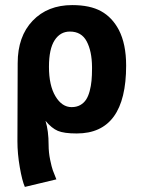

<svg xmlns="http://www.w3.org/2000/svg" viewBox="-20 -524 558 758"><path d="M343.3 -252.4Q343.3 -252.4 343.3 -259.8Q342.8 -321.8 322.3 -360.6Q301.8 -399.4 255.9 -399.4Q217.8 -399.4 195.6 -365Q173.3 -330.6 173.3 -260.3Q173.3 -186.5 199 -143.8Q224.6 -101.1 262.7 -101.1Q282.2 -101.1 296.6 -109.1Q311 -117.2 319.8 -130.6Q328.6 -144 334 -164.3Q339.4 -184.6 341.3 -205.3Q343.3 -226.1 343.3 -252.4ZM49.8 -274.4Q49.8 -380.4 108.9 -442.1Q168 -503.9 265.1 -503.9Q335.4 -503.9 379.2 -479.7Q422.9 -455.6 449.2 -405.8Q478 -350.1 478 -265.1Q478 2.9 283.2 2.9H282.2Q232.9 2.9 208.5 -7.3Q184.1 -17.6 159.7 -46.9Q171.9 -7.3 171.9 48.3Q171.9 77.6 178 106.9Q184.1 136.2 188.5 148.2Q192.9 160.2 202.6 184.1L78.1 213.9Q67.4 189.9 58.1 136.2Q48.8 82.5 48.8 34.2Z"/></svg>

Font: Fantasque Sans Mono
Style: Bold
Weight: 700
Monospace: yes
Designer: Jany Belluz
Version: Version 1.8.0 ; ttfautohint (v1.8.2)